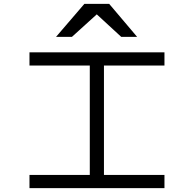

<svg xmlns="http://www.w3.org/2000/svg" viewBox="-20 -970 1000 990"><path d="M828 0V-68H516V-632H828V-700H132V-632H443V-68H132V0ZM269 -780H351L479 -896L605 -780H687L543 -950H415Z"/></svg>

Font: altertype_V2
Style: Regular
Weight: 400
Designer: Simon Renaud
Version: Version 2.001;Glyphs 3.1.2 (3151)